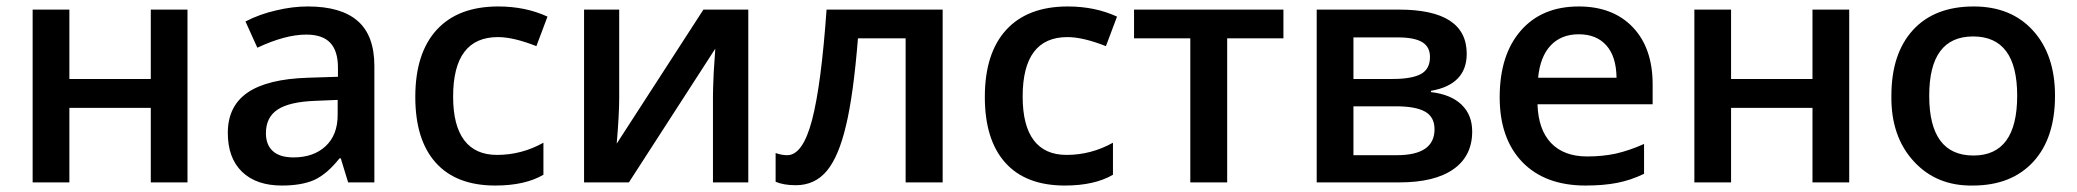

<svg xmlns="http://www.w3.org/2000/svg" viewBox="-20 -570 6492 600"><path d="M82 -540H196.8V-323.2H451.2V-540H565.9V0H451.2V-232.9H196.8V0H82Z M1149.9 0H1067.9L1044.9 -75.2H1041Q1002.4 -26.4 962.4 -7.8Q922.9 9.8 860.8 9.8Q780.8 9.8 736.3 -33.2Q691.9 -76.2 691.9 -154.8Q691.9 -238.3 753.9 -280.8Q815.9 -323.2 942.9 -327.1L1036.1 -330.1V-358.9Q1036.1 -410.6 1012 -436.3Q987.8 -461.9 937 -461.9Q871.6 -461.9 784.2 -420.9L747.1 -502.9Q791.5 -525.9 843.3 -537.6Q894 -549.8 941.9 -549.8Q1045.9 -549.8 1097.9 -504.4Q1149.9 -459 1149.9 -363.8ZM897 -78.1Q959.5 -78.1 997.1 -112.8Q1035.2 -147.9 1035.2 -210.9V-257.8L965.8 -254.9Q884.8 -252 847.9 -227.8Q811 -203.6 811 -153.8Q811 -117.2 832.8 -97.7Q854.5 -78.1 897 -78.1Z M1527.8 9.8Q1405.8 9.8 1341.8 -61.5Q1277.8 -132.8 1277.8 -267.1Q1277.8 -403.8 1344.7 -476.8Q1411.6 -549.8 1537.1 -549.8Q1622.1 -549.8 1690.9 -518.1L1656.2 -425.8Q1584.5 -454.1 1536.1 -454.1Q1396 -454.1 1396 -268.1Q1396 -177.7 1430.7 -131.8Q1465.3 -85.9 1533.2 -85.9Q1609.9 -85.9 1678.2 -124V-23.9Q1620.6 9.8 1527.8 9.8Z M1805.2 -540H1915V-263.2Q1915 -211.9 1907.2 -121.1L2178.2 -540H2318.4V0H2208V-272Q2208 -288.6 2210.4 -344.7Q2213.9 -401.4 2215.3 -418L1945.3 0H1805.2Z M2925.8 -540V0H2810.1V-450.2H2661.1Q2647 -274.4 2624 -178.7Q2601.1 -80.6 2563.7 -35.9Q2526.4 8.8 2466.8 8.8Q2428.7 8.8 2403.8 -2V-91.8Q2422.9 -85 2439.9 -85Q2488.8 -85 2517.6 -194.8Q2546.4 -304.7 2563 -540Z M3307.6 9.8Q3185.5 9.8 3121.6 -61.5Q3057.6 -132.8 3057.6 -267.1Q3057.6 -403.8 3124.5 -476.8Q3191.4 -549.8 3316.9 -549.8Q3401.9 -549.8 3470.7 -518.1L3436 -425.8Q3364.3 -454.1 3315.9 -454.1Q3175.8 -454.1 3175.8 -268.1Q3175.8 -177.7 3210.4 -131.8Q3245.1 -85.9 3313 -85.9Q3389.6 -85.9 3458 -124V-23.9Q3400.4 9.8 3307.6 9.8Z M3523.9 -540H3990.7V-450.2H3814.9V0H3699.7V-450.2H3523.9Z M4563.5 -401.9Q4563.5 -305.7 4451.7 -286.1V-282.2Q4514.2 -274.9 4547.4 -242.9Q4580.6 -210.9 4580.6 -159.2Q4580.6 -82.5 4522 -41.3Q4463.4 0 4352.5 0H4094.7V-540H4351.6Q4563.5 -540 4563.5 -401.9ZM4462.9 -166Q4462.9 -204.6 4433.3 -221.2Q4403.8 -237.8 4341.8 -237.8H4209.5V-85H4344.7Q4462.9 -85 4462.9 -166ZM4448.7 -392.1Q4448.7 -423.8 4424.1 -438.5Q4399.4 -453.1 4348.6 -453.1H4209.5V-323.2H4331.5Q4391.6 -323.2 4420.2 -338.6Q4448.7 -354 4448.7 -392.1Z M4934.6 9.8Q4808.6 9.8 4737.3 -63.5Q4666.5 -137.2 4666.5 -266.1Q4666.5 -398.4 4732.4 -474.1Q4798.3 -549.8 4913.6 -549.8Q5020.5 -549.8 5082.5 -484.9Q5144.5 -419.9 5144.5 -306.2V-244.1H4784.7Q4787.1 -165 4827.1 -123Q4867.2 -81.1 4939.9 -81.1Q4987.8 -81.1 5028.8 -89.8Q5071.8 -99.6 5117.7 -120.1V-26.9Q5076.2 -6.8 5033.4 1.5Q4990.7 9.8 4934.6 9.8ZM4913.6 -462.9Q4858.9 -462.9 4825.9 -428Q4793 -393.1 4786.6 -327.1H5031.7Q5030.8 -393.6 4999.8 -428.2Q4968.8 -462.9 4913.6 -462.9Z M5274.9 -540H5389.6V-323.2H5644V-540H5758.8V0H5644V-232.9H5389.6V0H5274.9Z M6401.9 -271Q6401.9 -138.2 6334 -64.5Q6265.6 9.8 6145 9.8Q6031.2 11.7 5960 -66.4Q5888.7 -144.5 5890.6 -271Q5890.6 -402.3 5958 -476.1Q6025.4 -549.8 6147.9 -549.8Q6265.1 -549.8 6333.5 -474.1Q6401.9 -398.4 6401.9 -271ZM6008.8 -271Q6008.8 -84 6147 -84Q6283.7 -84 6283.7 -271Q6283.7 -456.1 6146 -456.1Q6008.8 -456.1 6008.8 -271Z"/></svg>

Font: Open Sans
Style: SemiBold
Weight: 600
Foundry: Ascender Corporation
Version: Version 1.10